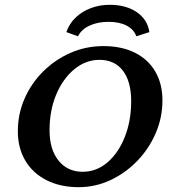

<svg xmlns="http://www.w3.org/2000/svg" viewBox="-20 -775 722 804"><path d="M309.6 8.8Q232.4 8.8 174.8 -20.5Q117.2 -49.8 85.9 -102.5Q54.7 -155.3 54.7 -225.6Q54.7 -297.9 83 -362.3Q111.3 -426.8 161.1 -476.1Q210.9 -525.4 275.4 -553.7Q339.8 -582 413.1 -582Q489.3 -582 544.9 -554.2Q600.6 -526.4 630.4 -475.1Q660.2 -423.8 660.2 -354.5Q660.2 -282.2 631.8 -216.8Q603.5 -151.4 554.2 -100.6Q504.9 -49.8 441.9 -20.5Q378.9 8.8 309.6 8.8ZM326.2 -55.7Q383.8 -55.7 429.7 -94.7Q475.6 -133.8 502.4 -201.2Q529.3 -268.6 529.3 -351.6Q529.3 -433.6 494.6 -479Q460 -524.4 396.5 -524.4Q338.9 -524.4 291 -484.9Q243.2 -445.3 215.3 -378.9Q187.5 -312.5 187.5 -229.5Q187.5 -149.4 225.1 -102.5Q262.7 -55.7 326.2 -55.7ZM306.6 -623 257.8 -640.6Q270.5 -676.8 297.4 -702.1Q324.2 -727.5 360.8 -741.2Q397.5 -754.9 439.5 -754.9Q507.8 -754.9 552.7 -724.1Q597.7 -693.4 605.5 -640.6L550.8 -623Q541 -651.4 510.7 -667.5Q480.5 -683.6 434.6 -683.6Q388.7 -683.6 354.5 -667.5Q320.3 -651.4 306.6 -623Z"/></svg>

Font: Crimson Pro SemiBold
Style: Italic
Weight: 600
Italic angle: -12°
Designer: Jacques Le Bailly
Foundry: Baron von Fonthausen
Version: Version 1.003